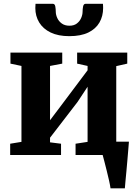

<svg xmlns="http://www.w3.org/2000/svg" viewBox="-20 -838 746 1038"><path d="M577.5 180Q575.5 164.5 569.8 138.8Q564 113 557 85Q550 57 544 33.8Q538 10.5 535 0L498.5 -72H677Q676 -58 673.8 -32.2Q671.5 -6.5 669 24.8Q666.5 56 663.5 86.8Q660.5 117.5 658.2 142.5Q656 167.5 655 180ZM35 0V-61L96 -71V-481.5L36.5 -494V-553.5H316.5V-494L250.5 -481.5V-188L306 -261.5L453.5 -458V-481.5L397 -494V-553.5H668V-494L608.5 -480.5V-71L671 -61V0H388.5V-61L453.5 -71V-369L399 -286.5L250.5 -93.5V-68.5L310 -61V0ZM265.5 -817.5Q276.5 -817.5 279 -803Q281.5 -788.5 281.5 -775.5Q281.5 -758.5 289.5 -740.8Q297.5 -723 314 -711Q330.5 -699 355.5 -699Q380 -699 395.5 -711Q411 -723 418.8 -740.8Q426.5 -758.5 426.5 -775.5Q426.5 -788.5 429.2 -803Q432 -817.5 443 -817.5H536.5Q537 -813.5 537.2 -806Q537.5 -798.5 537.5 -794.5Q537.5 -751 517.8 -716.5Q498 -682 457.5 -662.2Q417 -642.5 354.5 -642.5Q295 -642.5 254 -662.2Q213 -682 192 -716.5Q171 -751 171 -794.5Q171 -800 171.5 -805.8Q172 -811.5 172 -817.5Z"/></svg>

Font: Merriweather 24pt ExtraBold
Style: Regular
Weight: 800
Version: Version 2.100